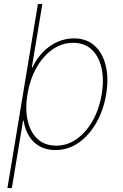

<svg xmlns="http://www.w3.org/2000/svg" viewBox="-20 -748 621 972"><path d="M260.3 11.7Q216.3 11.7 182.6 -6.3Q148.9 -24.4 127.7 -57.9Q106.4 -91.3 99.6 -136.7H96.7L40 204.1H17.6L171.9 -727.5H194.3L141.1 -406.2H144Q165.5 -451.7 198 -484.9Q230.5 -518.1 270.5 -535.9Q310.5 -553.7 354 -553.7Q418 -553.7 459 -516.6Q500 -479.5 515.4 -415.5Q530.8 -351.6 517.6 -271.5Q504.4 -190.9 467.8 -126.7Q431.2 -62.5 377.9 -25.4Q324.7 11.7 260.3 11.7ZM264.2 -10.7Q321.8 -10.7 369.6 -45.2Q417.5 -79.6 450.2 -138.7Q482.9 -197.8 495.1 -271.5Q507.3 -345.2 493.9 -404.1Q480.5 -462.9 444.3 -497.1Q408.2 -531.2 350.6 -531.2Q293 -531.2 244.9 -497.1Q196.8 -462.9 164.1 -404.1Q131.3 -345.2 119.1 -271.5Q106.9 -197.8 119.9 -138.7Q132.8 -79.6 169.4 -45.2Q206.1 -10.7 264.2 -10.7Z"/></svg>

Font: Inter Thin
Style: Italic
Weight: 250
Italic angle: -9.3988°
Designer: Rasmus Andersson
Foundry: rsms
Version: Version 4.001;git-66647c0bb